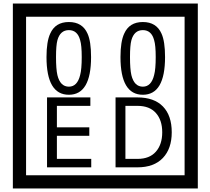

<svg xmlns="http://www.w3.org/2000/svg" viewBox="-20 -980 1195 1090"><path d="M1103 90H53V-960H1103ZM1028 15V-885H128V15ZM497 -656Q497 -442 371 -442Q244 -442 244 -656Q244 -744 265 -789Q294 -855 371 -855Q448 -855 477 -789Q497 -745 497 -656ZM444 -656Q444 -723 435 -752Q420 -809 371 -809Q322 -809 306 -752Q298 -723 298 -656Q298 -587 306 -553Q322 -488 371 -488Q419 -488 435 -554Q444 -587 444 -656ZM917 -656Q917 -442 791 -442Q664 -442 664 -656Q664 -744 685 -789Q714 -855 791 -855Q868 -855 897 -789Q917 -745 917 -656ZM864 -656Q864 -723 855 -752Q840 -809 791 -809Q742 -809 726 -752Q718 -723 718 -656Q718 -587 726 -553Q742 -488 791 -488Q839 -488 855 -554Q864 -587 864 -656ZM498 -30H247V-427H493V-379H303V-257H487V-209H303V-78H498ZM955 -229Q955 -136 904.5 -83Q854 -30 760 -30H636V-427H760Q855 -427 905 -375.5Q955 -324 955 -229ZM901 -229Q901 -298 865 -338.5Q829 -379 761 -379H692V-78H761Q829 -78 865 -119Q901 -160 901 -229Z"/></svg>

Font: Unicode BMP Fallback SIL
Style: Regular
Weight: 400
Foundry: NRSI, SIL International
Version: Version 5.1 Based on Unicode 5.1